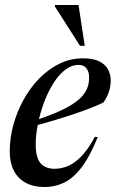

<svg xmlns="http://www.w3.org/2000/svg" viewBox="-20 -738 464 769"><path d="M295 -478Q265.5 -478 239.2 -457Q213 -436 191.8 -401.2Q170.5 -366.5 155 -324Q139.5 -281.5 131.2 -238.5Q123 -195.5 123 -159Q123 -107 142.2 -84.5Q161.5 -62 198.5 -62Q226 -62 252.8 -73.2Q279.5 -84.5 306.2 -112.2Q333 -140 360 -190L371.5 -189Q339.5 -110 305.8 -66.5Q272 -23 235.8 -6Q199.5 11 159.5 11Q114 11 82.8 -6Q51.5 -23 35.2 -55Q19 -87 19 -131.5Q19 -183.5 33.2 -236.5Q47.5 -289.5 73.8 -337.5Q100 -385.5 136.5 -423Q173 -460.5 217.5 -482.5Q262 -504.5 312.5 -504.5Q353 -504.5 377.2 -492.5Q401.5 -480.5 412.5 -460.2Q423.5 -440 423.5 -416Q423.5 -393 416 -370Q408.5 -347 393.5 -327Q373 -317 340.8 -304.5Q308.5 -292 269.5 -279Q230.5 -266 188.2 -253.5Q146 -241 105 -230.5L108 -251.5Q163.5 -269.5 203 -286.2Q242.5 -303 268.5 -319.5Q294.5 -336 309.5 -353.2Q324.5 -370.5 330.8 -388.8Q337 -407 337 -426.5Q337 -443 332 -454.5Q327 -466 317.8 -472Q308.5 -478 295 -478ZM319.5 -554.5H300.5L199.5 -712.5L200.5 -718H294.5Z"/></svg>

Font: Newsreader 60pt Medium
Style: Italic
Weight: 500
Italic angle: -17°
Designer: Hugues Gentile
Foundry: Production Type
Version: Version 1.003